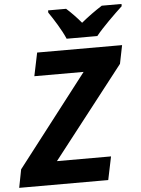

<svg xmlns="http://www.w3.org/2000/svg" viewBox="-91 -981 754 1029"><g transform="rotate(-5 286.0 -467.0)"><path d="M293 -774H458C493 -818 562 -885 602 -922V-934H496C457 -909 422 -884 383 -852C360 -880 327 -914 304 -934H207V-922C234 -883 273 -821 293 -774ZM-30 0H449L475 -125H184L566 -615L586 -714H129L103 -589H368L-11 -98Z"/></g></svg>

Font: Noto Sans
Style: Bold Italic
Weight: 700
Italic angle: -12°
Designer: Monotype Design Team
Foundry: Monotype Imaging Inc.
Version: Version 2.013